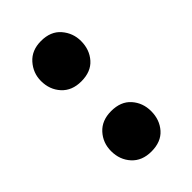

<svg xmlns="http://www.w3.org/2000/svg" viewBox="-17 -855 393 393"><g transform="rotate(45 180.0 -658.0)"><path d="M281 -600Q257 -600 240 -615.5Q223 -631 223 -658Q223 -686 240 -701Q257 -716 281 -716Q306 -716 323 -701Q340 -686 340 -658Q340 -631 323 -615.5Q306 -600 281 -600ZM78 -600Q55 -600 37.5 -615.5Q20 -631 20 -658Q20 -686 37.5 -701Q55 -716 78 -716Q103 -716 120 -701Q137 -686 137 -658Q137 -631 120 -615.5Q103 -600 78 -600Z"/></g></svg>

Font: AR One Sans Medium
Style: Regular
Weight: 500
Designer: Niteesh Yadav
Foundry: Niteesh Yadav
Version: Version 1.001;gftools[0.9.33]